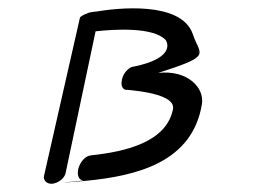

<svg xmlns="http://www.w3.org/2000/svg" viewBox="-20 -408 614 466"><path d="M448 -325C420 -407 261 -388 214 -380C210 -380 205 -379 199 -378C197 -378 195 -377 193 -376C184 -373 175 -368 174 -365C174 -364 87 18 87 18C84 29 93 39 107 38C122 36 136 25 139 13L212 -332C257 -337 352 -343 382 -311C383 -310 412 -268 303 -246H302C291 -243 279 -230 276 -215V-214C272 -199 279 -188 290 -190C373 -182 403 -165 400 -144C385 -64 287 -40 201 -31L197 -30C186 -28 174 -14 170 2C166 19 173 31 184 30C184 30 73 41 187 31C314 19 447 -15 470 -155C477 -195 435 -239 364 -231C498 -274 465 -273 448 -325ZM303 -246H302C223 -231 301 -246 303 -246ZM197 -30C124 -22 198 -30 198 -30Z"/></svg>

Font: Hi. Perspective
Style: Perspective
Weight: 400
Designer: Mew Too, Robert Jablonski
Foundry: Cannot Into Space Fonts
Version: Version 1.996